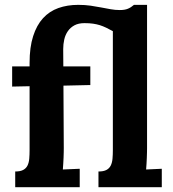

<svg xmlns="http://www.w3.org/2000/svg" viewBox="-20 -775 715 795"><path d="M30.3 -416.5V-500H102.5V-514.6Q102.5 -579.6 117.2 -625.2Q131.8 -670.9 158.2 -699.7Q184.6 -728.5 221.7 -741.7Q258.8 -754.9 303.7 -754.9Q332 -754.9 355.2 -751.5Q378.4 -748 398.9 -744.1Q419.4 -740.2 438.2 -736.8Q457 -733.4 476.1 -733.4Q496.6 -733.4 509.5 -738.8Q522.5 -744.1 534.7 -754.9H588.9V-160.6Q588.9 -153.3 588.6 -143.1Q588.4 -132.8 587.9 -121.1Q587.4 -109.4 586.7 -96.9Q585.9 -84.5 585 -73.2L649.9 -76.2V0H387.7V-64.9Q408.7 -64.9 420.7 -71.3Q432.6 -77.6 438.5 -89.4Q444.3 -101.1 445.8 -117.4Q447.3 -133.8 447.3 -153.8V-646Q432.1 -654.3 419.4 -660.4Q406.7 -666.5 393.6 -670.7Q380.4 -674.8 365.2 -677Q350.1 -679.2 329.6 -679.2Q305.2 -679.2 288.3 -670.2Q271.5 -661.1 261 -646Q250.5 -630.9 246.1 -611.6Q241.7 -592.3 241.7 -571.8L242.2 -500H354V-422.9L242.7 -420.4L244.1 -162.6Q244.1 -155.3 243.9 -144.8Q243.7 -134.3 243.2 -122.1Q242.7 -109.9 241.9 -97.2Q241.2 -84.5 240.2 -73.2L310.1 -76.2V0H43V-64.9Q64 -64.9 75.9 -71.3Q87.9 -77.6 93.8 -89.4Q99.6 -101.1 101.1 -117.4Q102.5 -133.8 102.5 -153.8V-418Z"/></svg>

Font: Parastoo FD
Style: Bold-FD
Weight: 700
Foundry: Saber Rastikerdar (saber.rastikerdar@gmail.com)
Version: Version 2.0.1